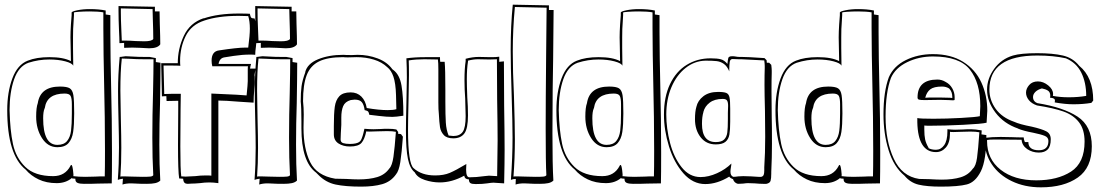

<svg xmlns="http://www.w3.org/2000/svg" viewBox="-20 -757 4706 823"><path d="M457 -353Q458 -310 459 -247Q460 -184 460 -102Q460 -10 459 29L399 30Q379 31 340 31Q322 31 312.5 27Q303 23 303 11V9L290 8L288 6Q262 28 223 28Q179 28 145.5 12Q112 -4 90 -30Q11 -93 11 -285Q11 -362 33 -421Q55 -480 99 -497Q136 -512 192 -512Q252 -512 284 -495L282 -597Q282 -620 284 -652L287 -692V-703Q287 -708 311.5 -713Q336 -718 365 -718Q404 -718 433 -712V-695L453 -692V-618Q453 -527 457 -353ZM430 -110Q430 -191 429 -254.5Q428 -318 427 -362Q423 -542 423 -638V-704Q402 -708 365 -708Q340 -708 318.5 -706.5Q297 -705 297 -703V-692L295 -657Q293 -638 293 -597V-551Q293 -506 294 -475Q290 -486 260 -494Q230 -502 191 -502Q146 -502 102 -488Q60 -473 40.5 -417Q21 -361 21 -285Q23 -199 35.5 -140Q48 -81 88.5 -41.5Q129 -2 208 -2Q259 -2 282 -46Q283 -50 286 -50Q290 -50 293 -27Q296 -4 294 -2Q317 1 345 1L389 0Q403 -1 429 -1Q430 -36 430 -110ZM298 -271Q298 -221 293.5 -191Q289 -161 273.5 -143.5Q258 -126 226 -126Q185 -126 160 -165Q135 -204 135 -257Q135 -296 142 -315Q153 -386 237 -386Q267 -386 279 -378.5Q291 -371 294.5 -349Q298 -327 298 -271ZM288 -309Q288 -336 282.5 -346Q277 -356 257 -356Q181 -356 172 -294L171 -292Q165 -278 165 -250Q165 -136 226 -136Q254 -136 267.5 -152.5Q281 -169 284.5 -196.5Q288 -224 288 -271Z M644 -708H664L665 -654Q667 -596 667 -567Q656 -550 619 -550Q610 -550 580 -552H581L547 -553Q527 -553 512 -552V-573L492 -572Q492 -591 490 -629Q488 -675 488 -710V-731L644 -728ZM498 -705Q498 -674 500 -632Q502 -598 502 -583H519Q534 -583 562 -581L598 -580Q631 -580 637 -590Q637 -622 635 -678Q634 -696 634 -718L498 -721ZM648 -491 668 -488Q668 -431 666 -315Q663 -228 663 -137Q663 -48 667 17Q659 25 645 28Q631 31 609 31Q580 31 565 30H566L542 29Q520 29 505 34Q505 27 507 9Q492 11 485 14Q490 -53 490 -124Q490 -164 488 -244Q486 -324 486 -366Q486 -436 493 -513Q500 -513 503 -514L519 -516Q527 -516 549.5 -514.5Q572 -513 598 -513H621L648 -508ZM535 -505 506 -506H502V-505Q496 -452 496 -368Q496 -330 498 -248Q500 -166 500 -123Q500 -55 496 0Q498 -1 512 -1Q533 -1 546 0L591 1Q613 1 623.5 0Q634 -1 637 -6Q633 -77 633 -167Q633 -265 636 -361Q638 -455 638 -500V-503H598Q565 -503 535 -505Z M878 25Q857 25 837 28Q815 30 801 30L784 31Q776 31 771 26.5Q766 22 765 9L748 8Q743 -22 743 -136L744 -289V-325L694 -324L693 -345L674 -344L671 -486H742Q742 -548 768 -603.5Q794 -659 853 -679V-678Q915 -699 1003 -699Q1038 -699 1051 -698Q1052 -694 1053.5 -688Q1055 -682 1058.5 -680Q1062 -678 1071 -678Q1081 -651 1081 -614Q1081 -591 1077 -557Q1074 -536 1074 -522Q1067 -523 1052 -523Q1019 -523 982.5 -517.5Q946 -512 941 -511Q930 -509 924 -501Q918 -493 917 -483H1056Q1052 -468 1052 -463H1076Q1071 -439 1071 -435Q1071 -433 1071.5 -432Q1072 -431 1072 -428V-407Q1072 -394 1070 -376Q1067 -340 1067 -317L1005 -321Q945 -326 916 -326V28Q894 25 878 25ZM994 -351 1037 -348Q1042 -397 1042 -409V-458Q1042 -470 1043 -473H890Q887 -485 887 -497Q887 -537 919 -541Q998 -553 1031 -553H1044Q1051 -607 1051 -634Q1051 -666 1044 -688Q1029 -689 1003 -689Q915 -689 856 -669Q800 -651 776 -602.5Q752 -554 752 -496Q752 -482 753 -475Q742 -476 719 -476H681L684 -354Q697 -355 721 -355H755Q755 -318 754 -289L753 -130Q753 -28 757 -1Q764 0 776 0Q789 0 817 -2Q838 -5 863 -5Q879 -5 886 -4V-356Z M1230 -708H1250L1251 -654Q1253 -596 1253 -567Q1242 -550 1205 -550Q1196 -550 1166 -552H1167L1133 -553Q1113 -553 1098 -552V-573L1078 -572Q1078 -591 1076 -629Q1074 -675 1074 -710V-731L1230 -728ZM1084 -705Q1084 -674 1086 -632Q1088 -598 1088 -583H1105Q1120 -583 1148 -581L1184 -580Q1217 -580 1223 -590Q1223 -622 1221 -678Q1220 -696 1220 -718L1084 -721ZM1234 -491 1254 -488Q1254 -431 1252 -315Q1249 -228 1249 -137Q1249 -48 1253 17Q1245 25 1231 28Q1217 31 1195 31Q1166 31 1151 30H1152L1128 29Q1106 29 1091 34Q1091 27 1093 9Q1078 11 1071 14Q1076 -53 1076 -124Q1076 -164 1074 -244Q1072 -324 1072 -366Q1072 -436 1079 -513Q1086 -513 1089 -514L1105 -516Q1113 -516 1135.5 -514.5Q1158 -513 1184 -513H1207L1234 -508ZM1121 -505 1092 -506H1088V-505Q1082 -452 1082 -368Q1082 -330 1084 -248Q1086 -166 1086 -123Q1086 -55 1082 0Q1084 -1 1098 -1Q1119 -1 1132 0L1177 1Q1199 1 1209.5 0Q1220 -1 1223 -6Q1219 -77 1219 -167Q1219 -265 1222 -361Q1224 -455 1224 -500V-503H1184Q1151 -503 1121 -505Z M1677 -9Q1655 22 1618 32.5Q1581 43 1528 43Q1461 43 1418.5 34Q1376 25 1344 -8L1335 -17Q1272 -64 1272 -207V-238Q1272 -297 1269 -322Q1269 -361 1272.5 -387Q1276 -413 1289 -448L1288 -447Q1297 -484 1343.5 -503Q1390 -522 1452 -522Q1460 -521 1489 -521L1513 -522Q1558 -522 1599 -506.5Q1640 -491 1662 -460L1666 -457Q1693 -437 1701 -390.5Q1709 -344 1709 -261Q1677 -256 1662 -256Q1637 -256 1604.5 -260Q1572 -264 1563 -265Q1562 -267 1561 -272.5Q1560 -278 1556 -280.5Q1552 -283 1543 -285Q1540 -308 1531 -319Q1522 -330 1500 -330Q1496 -330 1482 -328H1483Q1459 -321 1451 -302Q1443 -283 1443 -253V-222Q1443 -211 1441 -187L1440 -159Q1440 -147 1451 -143.5Q1462 -140 1480 -140Q1508 -140 1521 -149H1520Q1526 -152 1530.5 -163.5Q1535 -175 1538 -187.5Q1541 -200 1542 -205Q1566 -203 1581 -203L1612 -204Q1622 -205 1642 -205Q1666 -205 1679 -202L1687 -191L1686 -184L1699 -182L1707 -171Q1702 -101 1696 -62.5Q1690 -24 1677 -9ZM1598 -194Q1586 -193 1565 -193Q1553 -193 1550 -194Q1543 -160 1529.5 -144.5Q1516 -129 1480 -129Q1451 -129 1431 -142Q1411 -155 1411 -181V-217Q1411 -270 1415 -299Q1419 -328 1434.5 -344.5Q1450 -361 1483 -361Q1511 -361 1529 -343Q1547 -325 1552 -294Q1604 -285 1642 -285Q1666 -285 1679 -289Q1679 -299 1677.5 -349.5Q1676 -400 1666.5 -428Q1657 -456 1640 -469Q1617 -491 1582.5 -501.5Q1548 -512 1509 -512L1471 -511Q1458 -511 1451 -512Q1384 -512 1347 -493.5Q1310 -475 1294.5 -434.5Q1279 -394 1279 -323Q1282 -296 1282 -266L1281 -209Q1281 -120 1309.5 -62Q1338 -4 1417 9L1464 10Q1498 12 1517 12Q1564 12 1597 2Q1630 -8 1649 -35Q1661 -47 1666.5 -85Q1672 -123 1677 -192Q1663 -195 1639 -195Z M1865 25Q1833 25 1801 14.5Q1769 4 1758 -18Q1737 -35 1728.5 -76Q1720 -117 1720 -197Q1720 -236 1722 -314Q1724 -390 1724 -425Q1724 -465 1722 -507Q1757 -512 1804 -512H1866Q1866 -499 1867 -492H1886Q1889 -461 1889 -371V-321Q1889 -263 1891 -231.5Q1893 -200 1903 -176Q1917 -174 1923 -174Q1951 -174 1963.5 -192Q1976 -210 1976 -259Q1976 -283 1974 -335Q1971 -373 1971 -413Q1971 -464 1976 -495V-505Q2005 -513 2033 -513L2080 -512H2091Q2106 -512 2120 -514V-492L2140 -494L2141 -305Q2143 -179 2143 -114Q2143 -61 2141 29Q2093 26 2096 26Q2087 26 2068 29Q2049 32 2019 32Q2003 32 1996.5 28Q1990 24 1990 12Q1973 11 1971 0L1970 -4Q1917 25 1865 25ZM2056 -2Q2072 -4 2076 -4Q2079 -4 2111 -2Q2113 -106 2113 -154Q2113 -215 2111 -331L2110 -503Q2098 -502 2078 -502L2029 -503Q2009 -503 1986 -497V-493Q1981 -462 1981 -417Q1981 -392 1983 -340Q1986 -301 1986 -262Q1986 -206 1970.5 -185Q1955 -164 1923 -164Q1895 -164 1882 -178.5Q1869 -193 1866 -212Q1863 -231 1861 -270Q1859 -285 1859 -318V-352V-427V-459Q1859 -489 1857 -502L1799 -503Q1763 -503 1732 -498Q1733 -479 1733 -435Q1733 -401 1731 -321Q1729 -241 1729 -201Q1729 -56 1753 -36Q1787 -5 1845 -5Q1882 -5 1908 -16Q1934 -27 1979 -54L1978 -30Q1978 3 1992 3Q2021 3 2056 -2Z M2333 -714H2353Q2353 -668 2351 -502Q2350 -453 2349 -373Q2348 -293 2348 -186Q2348 -48 2352 17Q2344 25 2330 28Q2316 31 2294 31Q2265 31 2250 30H2251L2227 29Q2205 29 2190 34L2191 10Q2179 10 2170 14Q2177 -84 2177 -167Q2177 -228 2173 -354Q2169 -478 2169 -543Q2169 -648 2178 -737L2333 -734ZM2178 -536Q2178 -450 2183 -347Q2187 -221 2187 -160Q2187 -80 2181 0Q2183 -1 2197 -1Q2218 -1 2231 0L2276 1Q2298 1 2308.5 0Q2319 -1 2322 -6Q2319 -55 2319 -207Q2319 -322 2321 -522L2323 -724L2187 -727Q2178 -631 2178 -536Z M2811 -353Q2812 -310 2813 -247Q2814 -184 2814 -102Q2814 -10 2813 29L2753 30Q2733 31 2694 31Q2676 31 2666.5 27Q2657 23 2657 11V9L2644 8L2642 6Q2616 28 2577 28Q2533 28 2499.5 12Q2466 -4 2444 -30Q2365 -93 2365 -285Q2365 -362 2387 -421Q2409 -480 2453 -497Q2490 -512 2546 -512Q2606 -512 2638 -495L2636 -597Q2636 -620 2638 -652L2641 -692V-703Q2641 -708 2665.5 -713Q2690 -718 2719 -718Q2758 -718 2787 -712V-695L2807 -692V-618Q2807 -527 2811 -353ZM2784 -110Q2784 -191 2783 -254.5Q2782 -318 2781 -362Q2777 -542 2777 -638V-704Q2756 -708 2719 -708Q2694 -708 2672.5 -706.5Q2651 -705 2651 -703V-692L2649 -657Q2647 -638 2647 -597V-551Q2647 -506 2648 -475Q2644 -486 2614 -494Q2584 -502 2545 -502Q2500 -502 2456 -488Q2414 -473 2394.5 -417Q2375 -361 2375 -285Q2377 -199 2389.5 -140Q2402 -81 2442.5 -41.5Q2483 -2 2562 -2Q2613 -2 2636 -46Q2637 -50 2640 -50Q2644 -50 2647 -27Q2650 -4 2648 -2Q2671 1 2699 1L2743 0Q2757 -1 2783 -1Q2784 -36 2784 -110ZM2652 -271Q2652 -221 2647.5 -191Q2643 -161 2627.5 -143.5Q2612 -126 2580 -126Q2539 -126 2514 -165Q2489 -204 2489 -257Q2489 -296 2496 -315Q2507 -386 2591 -386Q2621 -386 2633 -378.5Q2645 -371 2648.5 -349Q2652 -327 2652 -271ZM2642 -309Q2642 -336 2636.5 -346Q2631 -356 2611 -356Q2535 -356 2526 -294L2525 -292Q2519 -278 2519 -250Q2519 -136 2580 -136Q2608 -136 2621.5 -152.5Q2635 -169 2638.5 -196.5Q2642 -224 2642 -271Z M3288 -454V-444Q3287 -417 3287 -366L3288 -254Q3289 -216 3289 -141Q3289 -82 3286 -20V-13Q3286 8 3283 18Q3280 28 3265 31H3251Q3237 31 3215 29L3186 28Q3179 28 3165 30L3143 31Q3127 27 3122 11Q3109 6 3106 0Q3054 32 3003 32Q2950 32 2909.5 -14Q2869 -60 2847.5 -129.5Q2826 -199 2826 -266Q2826 -342 2852 -396.5Q2878 -451 2923.5 -479Q2969 -507 3026 -507Q3054 -507 3069.5 -503Q3085 -499 3098 -483Q3099 -488 3100 -499Q3101 -510 3105 -513Q3109 -516 3118 -516Q3127 -516 3134.5 -514.5Q3142 -513 3149 -513H3158Q3184 -513 3257 -508L3266 -499L3267 -488H3277L3286 -479Q3288 -463 3288 -454ZM3147 -503 3120 -504Q3110 -504 3108 -491.5Q3106 -479 3106 -456V-451Q3097 -473 3083 -483Q3069 -493 3052 -495Q3035 -497 3004 -497Q2957 -496 2918.5 -465.5Q2880 -435 2858 -383Q2836 -331 2836 -266Q2836 -207 2852 -145Q2868 -83 2901.5 -40.5Q2935 2 2983 2Q3017 2 3053.5 -14.5Q3090 -31 3115 -56Q3115 -50 3113 -39.5Q3111 -29 3111 -21Q3111 -4 3123 1Q3131 1 3145 -1L3166 -2L3199 -1Q3221 1 3231 1H3243Q3251 -1 3253.5 -7.5Q3256 -14 3256 -26V-40Q3260 -99 3260 -171L3259 -281Q3257 -355 3257 -393Q3257 -440 3258 -464V-474Q3258 -482 3256 -498Q3228 -500 3158 -503ZM3110 -291V-236Q3110 -200 3106.5 -180Q3103 -160 3089.5 -149Q3076 -138 3048 -138Q3007 -138 2983 -169Q2959 -200 2959 -246Q2959 -279 2965 -299Q2971 -326 2995 -344.5Q3019 -363 3058 -363Q3083 -363 3093.5 -358.5Q3104 -354 3107 -339.5Q3110 -325 3110 -291ZM2989 -226Q2989 -148 3048 -148Q3073 -148 3084 -159Q3095 -170 3097.5 -189Q3100 -208 3100 -247V-273L3101 -303Q3101 -319 3096.5 -326Q3092 -333 3078 -333Q3043 -333 3022 -317Q3001 -301 2995 -277V-276Q2989 -256 2989 -226Z M3750 -353Q3751 -310 3752 -247Q3753 -184 3753 -102Q3753 -10 3752 29L3692 30Q3672 31 3633 31Q3615 31 3605.5 27Q3596 23 3596 11V9L3583 8L3581 6Q3555 28 3516 28Q3472 28 3438.5 12Q3405 -4 3383 -30Q3304 -93 3304 -285Q3304 -362 3326 -421Q3348 -480 3392 -497Q3429 -512 3485 -512Q3545 -512 3577 -495L3575 -597Q3575 -620 3577 -652L3580 -692V-703Q3580 -708 3604.5 -713Q3629 -718 3658 -718Q3697 -718 3726 -712V-695L3746 -692V-618Q3746 -527 3750 -353ZM3723 -110Q3723 -191 3722 -254.5Q3721 -318 3720 -362Q3716 -542 3716 -638V-704Q3695 -708 3658 -708Q3633 -708 3611.5 -706.5Q3590 -705 3590 -703V-692L3588 -657Q3586 -638 3586 -597V-551Q3586 -506 3587 -475Q3583 -486 3553 -494Q3523 -502 3484 -502Q3439 -502 3395 -488Q3353 -473 3333.5 -417Q3314 -361 3314 -285Q3316 -199 3328.5 -140Q3341 -81 3381.5 -41.5Q3422 -2 3501 -2Q3552 -2 3575 -46Q3576 -50 3579 -50Q3583 -50 3586 -27Q3589 -4 3587 -2Q3610 1 3638 1L3682 0Q3696 -1 3722 -1Q3723 -36 3723 -110ZM3591 -271Q3591 -221 3586.5 -191Q3582 -161 3566.5 -143.5Q3551 -126 3519 -126Q3478 -126 3453 -165Q3428 -204 3428 -257Q3428 -296 3435 -315Q3446 -386 3530 -386Q3560 -386 3572 -378.5Q3584 -371 3587.5 -349Q3591 -327 3591 -271ZM3581 -309Q3581 -336 3575.5 -346Q3570 -356 3550 -356Q3474 -356 3465 -294L3464 -292Q3458 -278 3458 -250Q3458 -136 3519 -136Q3547 -136 3560.5 -152.5Q3574 -169 3577.5 -196.5Q3581 -224 3581 -271Z M3960 -124V-122Q3973 -115 3992 -115Q4013 -115 4027 -134.5Q4041 -154 4041 -193V-203Q4063 -201 4074 -201L4109 -202Q4120 -203 4143 -203Q4160 -203 4188 -198L4187 -181L4208 -178Q4208 -70 4184.5 -23Q4161 24 4124.5 33.5Q4088 43 4013 43Q3953 43 3917.5 34.5Q3882 26 3857 -4Q3811 -42 3789 -113Q3767 -184 3767 -267Q3767 -364 3790 -426Q3811 -474 3863 -499.5Q3915 -525 3979 -525Q4056 -525 4108.5 -492Q4161 -459 4186.5 -403.5Q4212 -348 4212 -282Q4212 -276 4209 -231Q4190 -226 4108.5 -222Q4027 -218 3964 -218Q3949 -218 3942 -219V-202Q3942 -176 3945.5 -159.5Q3949 -143 3960 -124ZM3981 -248Q4036 -248 4100 -251.5Q4164 -255 4180 -259Q4182 -289 4182 -302Q4182 -402 4137.5 -458.5Q4093 -515 3979 -515Q3919 -515 3868.5 -490.5Q3818 -466 3799 -423Q3776 -361 3776 -257Q3776 -153 3811 -77Q3846 -1 3920 10L3964 11Q3998 13 4017 13Q4064 13 4097.5 3Q4131 -7 4150 -34Q4163 -45 4168 -80.5Q4173 -116 4178 -190Q4163 -193 4139 -193L4100 -192Q4088 -191 4067 -191Q4055 -191 4052 -192V-184Q4052 -145 4034.5 -125Q4017 -105 3992 -105Q3915 -105 3912 -233V-251Q3924 -248 3981 -248ZM4072 -330Q4072 -327 4065 -327Q4060 -327 4045 -328Q4030 -329 4009 -329L3944 -328Q3925 -328 3919 -330Q3913 -332 3913 -339Q3913 -416 3998 -416Q4017 -416 4033 -406Q4051 -397 4061.5 -379Q4072 -361 4072 -341ZM4018 -386Q3983 -386 3967.5 -374Q3952 -362 3946 -338L3965 -339H4009L4052 -338L4062 -337V-341Q4062 -364 4049 -377L4048 -378Q4035 -386 4018 -386Z M4581 -310Q4546 -310 4501 -318L4502 -326Q4502 -332 4497 -334.5Q4492 -337 4487 -337.5Q4482 -338 4481 -338L4482 -346Q4482 -362 4472 -368.5Q4462 -375 4446 -378Q4428 -373 4418 -363Q4408 -353 4408 -341Q4408 -322 4428 -314L4426 -315Q4538 -297 4599 -257Q4660 -217 4660 -130Q4660 -38 4600 4Q4540 46 4442 46Q4372 46 4317 19.5Q4262 -7 4231.5 -52.5Q4201 -98 4201 -152V-166Q4232 -170 4269 -170L4321 -169Q4337 -168 4368 -168Q4368 -160 4373 -148H4388Q4388 -113 4433 -113Q4474 -113 4474 -153Q4474 -168 4458.5 -174.5Q4443 -181 4409 -188Q4366 -196 4343 -206H4344Q4283 -227 4247 -274.5Q4211 -322 4211 -373Q4211 -420 4241.5 -462Q4272 -504 4322 -519Q4356 -529 4426 -529Q4493 -529 4536 -519Q4579 -509 4606 -475Q4666 -426 4666 -326L4658 -316Q4623 -310 4581 -310ZM4426 -519Q4221 -519 4221 -373Q4221 -328 4248 -290.5Q4275 -253 4327 -235Q4351 -224 4403 -214Q4446 -204 4465 -194Q4484 -184 4484 -160Q4484 -130 4471 -116.5Q4458 -103 4433 -103Q4405 -103 4383 -118Q4361 -133 4359 -158L4244 -159Q4221 -159 4211 -157V-152Q4211 -75 4269 -29.5Q4327 16 4422 16Q4513 16 4571 -21.5Q4629 -59 4629 -150Q4629 -202 4605 -233Q4581 -264 4538.5 -279Q4496 -294 4425 -305Q4402 -313 4390 -328Q4378 -343 4378 -360Q4378 -377 4391.5 -392.5Q4405 -408 4429 -408Q4452 -408 4473 -391Q4494 -374 4494 -354Q4494 -348 4493 -346Q4524 -340 4561 -340Q4602 -340 4636 -346Q4636 -403 4615 -445.5Q4594 -488 4549 -507Q4495 -519 4426 -519Z"/></svg>

Font: Londrina Shadow
Style: Regular
Weight: 400
Designer: Marcelo Magalhaes
Foundry: Marcelo Magalhães
Version: Version 1.002